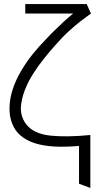

<svg xmlns="http://www.w3.org/2000/svg" viewBox="-20 -720 498 950"><path d="M430 -653 409 -700H105V-653H342Q317 -633 293 -610.5Q269 -588 246.5 -566Q224 -544 205 -523Q172 -490 140.5 -450.5Q109 -411 83.5 -367.5Q58 -324 43 -278.5Q28 -233 27 -187Q26 -145 40 -109Q54 -73 81 -50Q110 -25 152 -11.5Q194 2 249 5Q304 8 371 2V189L427 210V-52Q365 -46 317.5 -45.5Q270 -45 234.5 -48.5Q199 -52 174 -61Q149 -70 132 -83Q107 -103 95 -129Q83 -155 83 -186Q86 -230 102 -272Q118 -314 143 -353.5Q168 -393 197.5 -430Q227 -467 256 -499Q290 -538 321.5 -566.5Q353 -595 378 -614.5Q403 -634 417 -643.5Q431 -653 430 -653Z"/></svg>

Font: AdventPro_ExpandedRegular
Style: ExpandedRegular
Weight: 400
Width: 7
Designer: VivaRado, Andreas Kalpakidis
Foundry: VivaRado, Andreas Kalpakidis
Version: Version 3.000